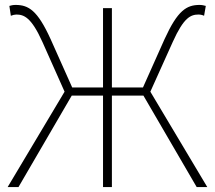

<svg xmlns="http://www.w3.org/2000/svg" viewBox="-20 -759 872 779"><path d="M11 0H55L271 -371H398V0H434V-371H562L778 0H821L590 -387L681 -589C726 -689 754 -700 786 -700C793 -700 802 -698 808 -695L815 -735C808 -737 799 -739 790 -739C737 -739 701 -717 648 -601L560 -404H434V-726H398V-404H273L185 -601C132 -717 96 -739 43 -739C33 -739 24 -737 18 -735L24 -695C31 -698 40 -700 46 -700C77 -700 107 -689 152 -589L242 -387Z"/></svg>

Font: Source Han Sans JP ExtraLight
Style: Regular
Weight: 250
Designer: Ryoko NISHIZUKA 西塚涼子 (kana, bopomofo & ideographs); Paul D. Hunt (Latin, Greek & Cyrillic); Sandoll Communications 산돌커뮤니
Foundry: Adobe
Version: Version 2.001;hotconv 1.0.107;makeotfexe 2.5.65593